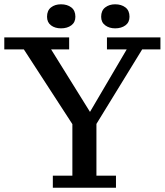

<svg xmlns="http://www.w3.org/2000/svg" viewBox="-20 -874 767 894"><path d="M478 -700H727V-644H642L429 -297V-56H520V0H226V-56H317V-296L91 -644H0V-700H302V-644H218L399 -353L570 -644H478ZM199 -796Q199 -825 217.5 -839.5Q236 -854 264 -854Q293 -854 312 -839.5Q331 -825 331 -796Q331 -770 312 -756Q293 -742 264 -742Q236 -742 217.5 -756Q199 -770 199 -796ZM451 -796Q451 -825 470 -839.5Q489 -854 516 -854Q545 -854 564 -839.5Q583 -825 583 -796Q583 -770 564 -756Q545 -742 516 -742Q489 -742 470 -756Q451 -770 451 -796Z"/></svg>

Font: PT Serif Caption
Style: Regular
Weight: 400
Designer: A.Korolkova, O.Umpeleva, V.Yefimov
Foundry: ParaType Ltd
Version: Version 1.000W OFL